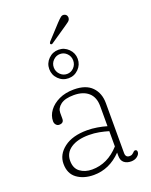

<svg xmlns="http://www.w3.org/2000/svg" viewBox="-162 -959 829 1055"><g transform="rotate(-20 253.0 -431.0)"><path d="M63.5 -103.5Q63.5 -158 112.8 -195.5Q162 -233 248 -233Q276.5 -233 306.5 -228Q336.5 -223 361.5 -215.5V-332.5Q361.5 -385 330.8 -412.2Q300 -439.5 245 -439.5Q193.5 -439.5 168 -420Q142.5 -400.5 142.5 -373.5V-338.5Q142.5 -313.5 115.5 -313.5Q104.5 -313.5 97 -322.2Q89.5 -331 89.5 -343.5Q89.5 -376 110.5 -404.5Q131.5 -433 169 -450.8Q206.5 -468.5 256 -468.5Q326.5 -468.5 361.5 -432.2Q396.5 -396 396.5 -337.5V-46Q396.5 -19.5 420 -19.5Q428.5 -19.5 433.8 -22.2Q439 -25 442.5 -28.5Q446.5 -32.5 450 -35.8Q453.5 -39 458 -39Q469.5 -39 469.5 -26Q469.5 -12.5 454.8 -0.8Q440 11 418.5 11Q393.5 11 377.5 -1.8Q361.5 -14.5 361.5 -43V-61Q291.5 11 200.5 11Q141.5 11 102.5 -17.5Q63.5 -46 63.5 -103.5ZM103.5 -106.5Q103.5 -62.5 132 -41.5Q160.5 -20.5 201.5 -20.5Q292.5 -20.5 361.5 -97V-186.5Q336.5 -194 308 -199.5Q279.5 -205 248 -205Q181.5 -205 142.5 -179Q103.5 -153 103.5 -106.5ZM301 -843Q316 -859 326.5 -867.5Q337 -876 349.5 -871.5Q358 -868.5 362 -860.5Q366 -852.5 363.5 -844Q361.5 -834.5 351.8 -827.2Q342 -820 330.5 -812L233 -745.5Q226.5 -741.5 221.5 -746.5Q219 -749.5 220.8 -753.5Q222.5 -757.5 224.5 -760ZM251.5 -536Q217 -536 192.5 -560.5Q168 -585 168 -619.5Q168 -653.5 192.5 -678Q217 -702.5 251.5 -702.5Q285.5 -702.5 310 -678Q334.5 -653.5 334.5 -619.5Q334.5 -585 310 -560.5Q285.5 -536 251.5 -536ZM251.5 -677.5Q228.5 -677.5 211.5 -660.5Q194.5 -643.5 194.5 -619.5Q194.5 -595.5 211.5 -578.2Q228.5 -561 251.5 -561Q275 -561 291.5 -578.2Q308 -595.5 308 -619.5Q308 -643.5 291.5 -660.5Q275 -677.5 251.5 -677.5Z"/></g></svg>

Font: Fraunces 9pt SuperSoft Thin
Style: Regular
Weight: 100
Version: Version 1.000;[b76b70a41]